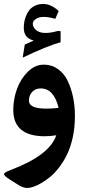

<svg xmlns="http://www.w3.org/2000/svg" viewBox="-25 -685 438 970"><path d="M89.8 -394 100.1 -460 134.3 -475.1 145.5 -480 133.8 -483.9Q95.2 -498.5 95.2 -544.4Q95.2 -558.1 97.4 -572.3Q99.6 -586.4 106.2 -603.5Q112.8 -620.6 123 -633.8Q133.3 -647 151.6 -656Q169.9 -665 193.8 -665Q232.9 -665 271.5 -629.4L254.4 -589.8Q221.2 -599.6 196.3 -599.6Q172.9 -599.6 156.7 -589.4Q140.6 -579.1 140.6 -564.9Q140.6 -547.9 157.5 -533.2Q174.3 -518.6 203.6 -518.6Q229 -518.6 254.4 -525.4Q258.8 -526.9 263.7 -527.8Q268.6 -528.8 272.5 -528.8Q277.3 -528.8 279.3 -527.6Q281.2 -526.4 281.2 -522.9V-471.7Q214.8 -453.6 89.8 -394ZM259.3 -1.5Q225.6 3.9 194.8 3.4Q42 0.5 42 -129.9Q42 -183.1 60.5 -234.9Q79.1 -286.6 115.5 -322.5Q151.9 -358.4 196.3 -358.4Q236.8 -358.4 268.3 -335.7Q299.8 -313 317.6 -274.9Q335.4 -236.8 344.5 -192.4Q353.5 -147.9 353.5 -99.1Q353.5 -42.5 342.8 7.6Q332 57.6 314.7 93.5Q297.4 129.4 274.9 159.2Q252.4 189 229.2 208Q206.1 227.1 183.1 240.2Q160.2 253.4 142.8 259Q125.5 264.6 113.8 264.6Q92.3 264.6 69.8 250.5L23.4 221.2Q10.7 212.9 4.6 207.5Q-1.5 202.1 -3.9 197.8Q-6.3 193.4 -1.7 189.2Q2.9 185.1 10.7 181.4Q18.6 177.7 33.7 171.9Q225.6 98.6 259.3 -1.5ZM121.1 -176.3Q121.1 -136.2 209.5 -136.2Q238.8 -136.2 271 -140.1Q247.1 -238.3 180.7 -238.3Q154.8 -238.3 138.2 -221.4Q121.6 -204.6 121.1 -176.3Z"/></svg>

Font: Sahel SemiBold FD
Style: SemiBold-FD
Weight: 600
Foundry: Saber Rastikerdar (saber.rastikerdar@gmail.com)
Version: Version 3.3.0